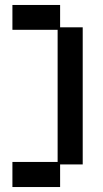

<svg xmlns="http://www.w3.org/2000/svg" viewBox="-20 -692 414 773"><path d="M30 61V-40H212V-572H30V-672H222V-582H313V-30H222V61Z"/></svg>

Font: Pixelify Sans
Style: Regular
Weight: 400
Designer: Stefie Justprince
Foundry: Typecalism Foundryline
Version: Version 1.000;February 13, 2025;FontCreator 15.0.0.3015 64-b